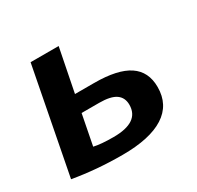

<svg xmlns="http://www.w3.org/2000/svg" viewBox="-122 -668 838 818"><g transform="rotate(-30 297.0 -259.0)"><path d="M257 -528 215 -316H309Q424 -316 479.5 -279Q535 -242 535 -166Q535 -79 465.5 -34.5Q396 10 261 10Q197 10 137 5Q77 0 19 -10L119 -528ZM170 -83Q204 -75 266 -75Q393 -75 393 -161Q393 -196 367.5 -214Q342 -232 285 -232H199Z"/></g></svg>

Font: Libra Sans Modern
Style: Bold Italic
Weight: 700
Italic angle: -12°
Foundry: Stefan Peev, Context Ltd
Version: Version 1.000